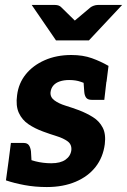

<svg xmlns="http://www.w3.org/2000/svg" viewBox="-20 -747 513 775"><path d="M169 8Q121 8 78.5 0Q36 -8 4 -19L16 -107L82 -114Q91 -104 122.5 -96Q154 -88 187 -88Q224 -88 244.5 -102.5Q265 -117 268 -141Q270 -164 253 -176.5Q236 -189 208.5 -197.5Q181 -206 154 -216Q121 -228 95 -245.5Q69 -263 56 -291.5Q43 -320 49 -363Q55 -411 84 -447Q113 -483 160.5 -504Q208 -525 268 -525Q315 -525 351 -512Q387 -499 418 -481L410 -417L342 -404Q325 -410 305.5 -417Q286 -424 259 -424Q238 -424 221.5 -418.5Q205 -413 195.5 -402Q186 -391 184 -375Q182 -355 199.5 -342Q217 -329 244.5 -320.5Q272 -312 299 -302Q330 -290 355.5 -274Q381 -258 394.5 -232Q408 -206 403 -165Q396 -112 366 -73.5Q336 -35 285.5 -13.5Q235 8 169 8ZM315 -447 410 -422 401 -344H350Q334 -344 327.5 -353Q321 -362 320 -378ZM109 -67 14 -92 24 -170H75Q90 -170 96.5 -161Q103 -152 105 -136ZM473 -727 339 -584H206L108 -727H202Q219 -727 228 -717L282 -664L345 -717Q350 -721 358.5 -724Q367 -727 375 -727Z"/></svg>

Font: Aleo ExtraBold
Style: Italic
Weight: 800
Italic angle: -7°
Designer: Alessio Laiso
Foundry: Alessio Laiso
Version: Version 2.001;gftools[0.9.29]